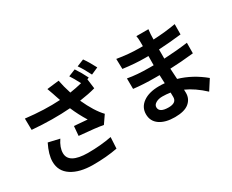

<svg xmlns="http://www.w3.org/2000/svg" viewBox="-128 -1337 2255 1866"><g transform="rotate(-30 1000.0 -403.5)"><path d="M675 -539Q744 -387 819 -309L757 -219Q690 -233 491 -250L500 -356Q516 -355 550 -352Q614 -346 647 -344Q592 -433 553 -525Q356 -510 125 -529L123 -657Q336 -632 509 -643Q499 -671 492.5 -691Q486 -711 480 -729Q466 -771 456 -796L591 -812Q604 -742 632 -655Q701 -665 768 -682Q729 -757 702 -797L781 -829Q825 -764 860 -692L840 -684L854 -575Q781 -554 675 -539ZM900 -872Q940 -816 981 -736L902 -701Q857 -791 821 -840ZM324 -316Q275 -244 275 -181Q275 -63 487 -61Q633 -61 755 -85L748 41Q623 65 473.5 64.5Q324 64 235 6Q146 -52 146 -159Q146 -239 199 -345Z M1284 -113Q1284 -52 1389 -52Q1432 -52 1454.5 -68Q1477 -84 1477 -117Q1477 -150 1476 -168Q1429 -175 1386 -175Q1343 -175 1313.5 -157.5Q1284 -140 1284 -113ZM1597 -809Q1590 -758 1590 -697Q1723 -703 1843 -724L1842 -609Q1714 -594 1588 -587V-484Q1730 -491 1855 -508L1854 -390Q1707 -374 1590 -370Q1595 -284 1597 -251Q1746 -208 1877 -100L1805 12Q1704 -82 1603 -127Q1604 -113 1604 -90Q1604 -23 1553 19Q1502 61 1395 61Q1288 61 1225.5 17.5Q1163 -26 1163 -104.5Q1163 -183 1229.5 -230.5Q1296 -278 1410 -278Q1442 -278 1472 -275Q1470 -304 1468 -368H1416Q1285 -368 1178 -381L1177 -499Q1280 -480 1418 -480H1466Q1466 -549 1467 -583H1430Q1317 -583 1185 -601L1182 -715Q1314 -693 1429 -693H1468V-740Q1468 -780 1462 -809Z"/></g></svg>

Font: Swei Fan Sans CJK TC
Style: Bold
Weight: 700
Version: Version 2.130